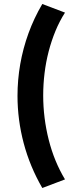

<svg xmlns="http://www.w3.org/2000/svg" viewBox="-20 -825 394 960"><path d="M191.5 115Q129.5 8 98.5 -109Q67.5 -226 67.5 -346Q67.5 -425.5 81.2 -504.2Q95 -583 122.5 -658.8Q150 -734.5 191.5 -805L305 -762Q277.5 -719 257.2 -669.8Q237 -620.5 223.2 -567.5Q209.5 -514.5 202.8 -459.2Q196 -404 196 -348Q196 -235.5 223.5 -126.5Q251 -17.5 305 72Z"/></svg>

Font: Geologica SemiBold
Style: Regular
Weight: 600
Designer: Sindre Bremnes, Frode Helland
Foundry: Monokrom Skriftforlag AS
Version: Version 1.010;gftools[0.9.28]